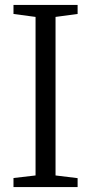

<svg xmlns="http://www.w3.org/2000/svg" viewBox="-20 -763 371 783"><path d="M125 -47.5V-694L35 -706V-743H296.5V-706L206.5 -694V-47.5L296.5 -36.5V0H35V-37Z"/></svg>

Font: Merriweather 48pt Light
Style: Regular
Weight: 300
Version: Version 2.100